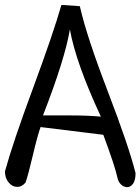

<svg xmlns="http://www.w3.org/2000/svg" viewBox="-20 -728 566 774"><path d="M227.5 -708 301.8 -703.1Q329.1 -582 414.1 -360.8Q499 -139.6 526.4 -30.3Q526.4 -2 516.6 12.2Q506.8 26.4 492.2 26.4Q479.5 26.4 468.3 16.1Q457 5.9 453.1 -12.7Q444.3 -55.7 396.5 -184.6Q195.3 -210 143.6 -215.8Q130.9 -180.7 112.3 -101.6Q93.8 -22.5 83 7.8Q68.4 25.4 49.8 25.4Q29.3 25.4 14.6 7.3Q0 -10.7 0 -37.1Q31.2 -151.4 113.3 -373Q195.3 -594.7 227.5 -708ZM261.7 -609.4Q242.2 -491.2 153.3 -262.7H262.7Q336.9 -262.7 386.7 -257.8Q286.1 -473.6 261.7 -609.4Z"/></svg>

Font: Neucha
Style: Regular
Weight: 400
Designer: Jovanny Lemonad
Foundry: Jovanny Lemonad
Version: Version 001.001